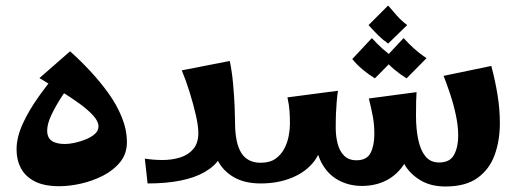

<svg xmlns="http://www.w3.org/2000/svg" viewBox="-20 -665 1880 696"><path d="M195 10Q140 10 106 -7.5Q72 -25 56 -55Q40 -85 40 -123Q40 -167 62.5 -216.5Q85 -266 124 -320Q163 -374 212 -431L256 -390Q228 -352 204 -315Q180 -278 165.5 -246.5Q151 -215 151 -192Q151 -166 167.5 -154.5Q184 -143 216 -143Q231 -143 251.5 -147.5Q272 -152 291.5 -160Q311 -168 324 -179.5Q337 -191 337 -207Q337 -225 318 -246Q299 -267 268 -289.5Q237 -312 199 -335.5Q161 -359 123 -382L234 -479Q270 -447 306.5 -408Q343 -369 373.5 -326.5Q404 -284 422 -239Q440 -194 440 -149Q440 -108 416 -78Q392 -48 354 -28.5Q316 -9 274 0.5Q232 10 195 10Z M515 0 505 -90Q536 -85 569.5 -85Q603 -85 632.5 -94Q662 -103 680.5 -124.5Q699 -146 699 -183Q699 -208 690 -247.5Q681 -287 667.5 -330.5Q654 -374 639 -410L813 -444Q821 -405 825 -360.5Q829 -316 830.5 -279Q832 -242 832 -223Q832 -147 854.5 -111Q877 -75 925 -75L945 -38L925 0Q867 0 828 -22.5Q789 -45 770 -82Q751 -119 751 -161L795 -158Q795 -84 723 -42Q651 0 515 0Z M1595 11Q1542 11 1505 -11Q1468 -33 1448 -66Q1428 -99 1424 -132L1488 -245Q1488 -198 1496 -159.5Q1504 -121 1522 -98.5Q1540 -76 1572 -76Q1611 -76 1626 -104Q1641 -132 1641 -173Q1641 -207 1633 -245.5Q1625 -284 1612.5 -322Q1600 -360 1588 -390L1761 -426Q1775 -374 1783.5 -321.5Q1792 -269 1792 -220Q1792 -155 1773 -103Q1754 -51 1711 -20Q1668 11 1595 11ZM925 0V-75Q958 -75 978.5 -89.5Q999 -104 1010.5 -126Q1022 -148 1026.5 -172Q1031 -196 1031 -215Q1031 -241 1029.5 -263Q1028 -285 1022 -312L1205 -336Q1202 -315 1200.5 -296Q1199 -277 1198 -255.5Q1197 -234 1197 -202L1149 -172Q1149 -121 1120 -82Q1091 -43 1040 -21.5Q989 0 925 0ZM1292 9Q1245 9 1206.5 -12Q1168 -33 1145.5 -75Q1123 -117 1123 -181L1197 -202Q1197 -171 1204 -144Q1211 -117 1227.5 -100.5Q1244 -84 1272 -84Q1310 -84 1323.5 -111Q1337 -138 1337 -179Q1337 -212 1332 -240Q1327 -268 1317 -308L1490 -331Q1489 -315 1488.5 -297.5Q1488 -280 1488 -245Q1488 -162 1463.5 -105Q1439 -48 1395 -19.5Q1351 9 1292 9ZM1387 -507Q1367 -521 1350 -538Q1333 -555 1316 -574L1387 -645Q1404 -625 1419 -608Q1434 -591 1456 -574ZM1339 -381Q1316 -395 1294.5 -413Q1273 -431 1257 -451L1328 -527Q1347 -506 1366.5 -488.5Q1386 -471 1411 -454ZM1454 -381Q1431 -395 1409.5 -413Q1388 -431 1372 -451L1443 -527Q1462 -506 1481.5 -488.5Q1501 -471 1526 -454Z"/></svg>

Font: Marhey Medium
Style: Regular
Weight: 500
Designer: Nur Syamsi & Bustanul Arifin
Foundry: Namelatype
Version: Version 1.000